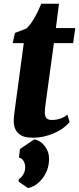

<svg xmlns="http://www.w3.org/2000/svg" viewBox="-20 -711 414 1005"><path d="M250 -83Q299.3 -83 332.5 -110.8L344.7 -71.8Q298.8 -19.5 217.8 1.5Q186 9.8 157 9.8Q127.9 9.8 111.1 5.6Q94.2 1.5 81.1 -8.8Q51.8 -31.7 51.8 -77.6Q51.8 -90.3 55.7 -124L104.5 -485.4H46.4L58.1 -538.6L117.7 -561.5Q155.3 -594.2 196.3 -691.4H288.6L272.5 -564H374L362.8 -485.4H262.2L221.7 -190.4Q214.4 -138.2 214.4 -122.6Q214.4 -83 250 -83ZM159.7 18.1Q192.9 24.9 214.8 54.2Q236.8 83.5 236.8 118.2Q236.8 152.8 226.6 179.2Q216.3 205.6 200.2 225.6Q167 266.1 126 273.4L77.1 239.3L78.6 226.6Q98.1 215.8 108.4 187.5Q111.8 176.8 111.8 165.5Q111.8 154.3 109.4 145.8Q106.9 137.2 102.5 130.4Q93.3 116.2 79.1 114.3L84.5 68.8Z"/></svg>

Font: Merriweather
Style: Heavy Italic
Weight: 900
Italic angle: -7°
Designer: Eben Sorkin
Foundry: Eben Sorkin
Version: Version 1.001